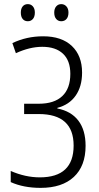

<svg xmlns="http://www.w3.org/2000/svg" viewBox="-20 -901 481 931"><path d="M177 10Q94 10 32 -18V-72Q103 -41 173 -41Q337 -41 337 -195Q337 -348 168 -348H97V-398H168Q243 -398 282 -435Q321 -472 321 -543Q321 -607 285.5 -640.5Q250 -674 185 -674Q124 -674 57 -643L40 -692Q109 -725 189 -725Q279 -725 328.5 -678Q378 -631 378 -549Q378 -482 347 -437.5Q316 -393 258 -378V-375Q325 -362 360 -316Q395 -270 395 -194Q395 -96 338 -43Q281 10 177 10ZM81 -840Q81 -859 90 -870Q99 -881 115 -881Q130 -881 139.5 -870Q149 -859 149 -840Q149 -820 139.5 -809Q130 -798 115 -798Q99 -798 90 -809Q81 -820 81 -840ZM243 -840Q243 -859 252.5 -870Q262 -881 277 -881Q292 -881 302 -870Q312 -859 312 -840Q312 -820 302.5 -809Q293 -798 277 -798Q262 -798 252.5 -809Q243 -820 243 -840Z"/></svg>

Font: Noto Sans Condensed Light
Style: Regular
Weight: 300
Width: 3
Designer: Monotype Design Team
Foundry: Monotype Imaging Inc.
Version: Version 2.013; ttfautohint (v1.8.4.7-5d5b)